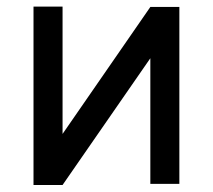

<svg xmlns="http://www.w3.org/2000/svg" viewBox="-20 -542 627 565"><path d="M422.4 -370.6 164.1 2.4H78.6V-522.5H164.1V-147.9L422.4 -521.5H507.8V-1H422.4Z"/></svg>

Font: Proletarsk
Style: Regular
Weight: 400
Designer: Peter Wiegel, original typeface by Carl Albert Fahrenwaldt 1901
Foundry: Peter Wiegel
Version: Version 1.000 2010 initial release